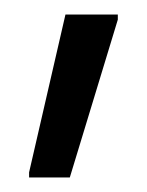

<svg xmlns="http://www.w3.org/2000/svg" viewBox="-20 -820 202 264"><path d="M142 -793 76 -576H20V-583L70 -800H142Z"/></svg>

Font: Oglavie Unicode
Style: Normal
Weight: 400
Version: Version 1.1